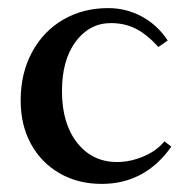

<svg xmlns="http://www.w3.org/2000/svg" viewBox="-20 -440 464 474"><path d="M31 -192Q31 -259 59 -311Q87 -363 136 -391.5Q185 -420 247 -420Q292 -420 330.5 -399Q369 -378 394 -340L371 -324Q343 -355 315.5 -369Q288 -383 254 -383Q201 -383 167 -337.5Q133 -292 133 -215Q133 -135 170.5 -87.5Q208 -40 269 -40Q301 -40 333.5 -53.5Q366 -67 386 -91L403 -78Q338 14 231 14Q173 14 127.5 -12Q82 -38 56.5 -84.5Q31 -131 31 -192Z"/></svg>

Font: EB Garamond Medium
Style: Regular
Weight: 500
Designer: Georg Duffner and Octavio Pardo
Foundry: Georg Duffner
Version: Version 1.000